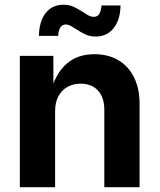

<svg xmlns="http://www.w3.org/2000/svg" viewBox="-20 -778 663 798"><path d="M209 0H62.5V-545.9H201.7L202.1 -409.7H194.3Q216.3 -479.5 260.5 -516.1Q304.7 -552.7 372.6 -552.7Q429.2 -552.7 471.4 -528.1Q513.7 -503.4 536.9 -456.8Q560.1 -410.2 560.1 -347.2V0H413.6V-321.8Q413.6 -372.6 387.5 -401.4Q361.3 -430.2 314.9 -430.2Q283.7 -430.2 259.8 -416.5Q235.8 -402.8 222.4 -377.2Q209 -351.6 209 -315.9ZM294.9 -657.7Q279.8 -667.5 271 -671.9Q262.2 -676.3 253.9 -676.3Q238.8 -676.3 230.7 -663.6Q222.7 -650.9 221.7 -628.9H141.6Q143.1 -690.4 170.2 -724.4Q197.3 -758.3 243.2 -758.3Q267.1 -758.3 285.2 -750.2Q303.2 -742.2 326.2 -727.1Q340.8 -717.3 350.1 -712.6Q359.4 -708 368.7 -708Q384.8 -708 392.3 -719.5Q399.9 -731 401.9 -755.4H481Q480.5 -714.8 467.3 -685.8Q454.1 -656.7 431.4 -641.4Q408.7 -626 379.4 -626Q355 -626 336.4 -634.3Q317.9 -642.6 294.9 -657.7Z"/></svg>

Font: Inter RS Variable
Style: Regular
Weight: 400
Designer: Rasmus Andersson (customised by Maria Ramos and Noel Pretorius)
Foundry: rsms
Version: Version 3.001;Glyphs 3.2.3 (3260)